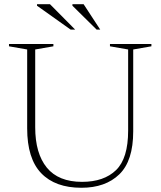

<svg xmlns="http://www.w3.org/2000/svg" viewBox="-20 -878 760 908"><path d="M586 -260.5V-644L500 -659V-670H696V-659L610 -644V-257Q610 -117 544.2 -53.5Q478.5 10 365 10Q241 10 174.8 -59Q108.5 -128 108.5 -271V-644L22.5 -659V-670H232.5V-659L146.5 -644V-276Q146.5 -152.5 201.5 -85.2Q256.5 -18 368 -18Q471.5 -18 528.8 -73.5Q586 -129 586 -260.5ZM335.5 -738H314L155 -851V-858H216.5ZM454 -738H437L322.5 -851V-858H375.5Z"/></svg>

Font: Newsreader Text ExtraLight
Style: Regular
Weight: 275
Designer: Hugues Gentile
Foundry: Production Type
Version: Version 1.001